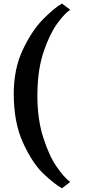

<svg xmlns="http://www.w3.org/2000/svg" viewBox="-20 -852 477 1061"><path d="M322.5 -832.5 368 -798Q337.5 -778.5 296.5 -722.2Q255.5 -666 222.5 -570.2Q189.5 -474.5 187 -348.5L186.5 -324.5Q186.5 -193.5 218.8 -92.5Q251 8.5 293 69.2Q335 130 368 153.5L322 188.5Q276 162 217.2 105.2Q158.5 48.5 107.2 -63.2Q56 -175 56 -334Q56 -471.5 106.2 -577.5Q156.5 -683.5 218 -745.8Q279.5 -808 322.5 -832.5Z"/></svg>

Font: Merriweather Text
Style: Bold
Weight: 700
Designer: Eben Sorkin
Foundry: Eben Sorkin
Version: Version 2.100